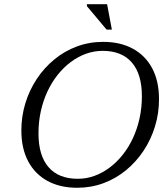

<svg xmlns="http://www.w3.org/2000/svg" viewBox="-20 -878 780 908"><path d="M162 -247.5Q162 -142 209.8 -87.2Q257.5 -32.5 347.5 -32.5Q388.5 -32.5 426.5 -46.2Q464.5 -60 498.5 -85.5Q532.5 -111 560.5 -146.2Q588.5 -181.5 608.8 -225Q629 -268.5 640 -318.5Q651 -368.5 651 -422.5Q651 -528 603.2 -582.8Q555.5 -637.5 465.5 -637.5Q425 -637.5 386.8 -623.8Q348.5 -610 314.5 -584.5Q280.5 -559 252.5 -523.8Q224.5 -488.5 204.2 -445Q184 -401.5 173 -351.8Q162 -302 162 -247.5ZM732 -409Q732 -342 713 -280Q694 -218 659 -165.2Q624 -112.5 576 -73Q528 -33.5 469.5 -11.8Q411 10 345 10Q264 10 204.8 -22.2Q145.5 -54.5 113.2 -115.2Q81 -176 81 -261Q81 -328 100 -390Q119 -452 154 -504.8Q189 -557.5 237 -597Q285 -636.5 343.5 -658.2Q402 -680 468 -680Q549 -680 608.2 -647.8Q667.5 -615.5 699.8 -555Q732 -494.5 732 -409ZM509 -738H484L391 -849V-858H486.5Z"/></svg>

Font: Newsreader 18pt
Style: Italic
Weight: 400
Italic angle: -17°
Version: Version 1.003